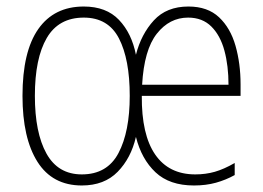

<svg xmlns="http://www.w3.org/2000/svg" viewBox="-20 -559 808 589"><path d="M558 -539Q617 -539 652 -506Q687 -473 702.5 -418.5Q718 -364 718 -300V-265H415Q414 -146 456 -85Q498 -24 579 -24Q611 -24 639 -32Q667 -40 700 -59V-22Q673 -7 642.5 1.5Q612 10 575 10Q500 10 457 -30.5Q414 -71 397 -139Q382 -74 341 -32Q300 10 231 10Q141 10 95 -62.5Q49 -135 49 -265Q49 -401 97.5 -470Q146 -539 237 -539Q306 -539 345 -498Q384 -457 397 -391Q413 -454 452 -496.5Q491 -539 558 -539ZM557 -505Q500 -505 461 -455.5Q422 -406 416 -299H681Q681 -357 668.5 -403.5Q656 -450 628.5 -477.5Q601 -505 557 -505ZM237 -505Q160 -505 123.5 -442.5Q87 -380 87 -265Q87 -152 122.5 -88Q158 -24 231 -24Q309 -24 343.5 -89.5Q378 -155 378 -265Q378 -377 345 -441Q312 -505 237 -505Z"/></svg>

Font: Noto Sans Kannada Condensed ExtraLight
Style: Regular
Weight: 200
Width: 3
Designer: Jelle Bosma - Monotype Design Team
Foundry: Monotype Imaging Inc.
Version: Version 2.005; ttfautohint (v1.8.4.7-5d5b)